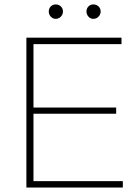

<svg xmlns="http://www.w3.org/2000/svg" viewBox="-20 -846 628 866"><path d="M99 0V-676H131V0ZM117 0V-29H534V0ZM117 -333V-361H504V-333ZM117 -647V-676H528V-647ZM231 -761Q218 -761 209 -771Q200 -781 200 -794Q200 -808 209 -817Q218 -826 231 -826Q245 -826 254.5 -817Q264 -808 264 -794Q264 -781 254.5 -771Q245 -761 231 -761ZM401 -761Q388 -761 379 -771Q370 -781 370 -794Q370 -808 379 -817Q388 -826 401 -826Q415 -826 424.5 -817Q434 -808 434 -794Q434 -781 424.5 -771Q415 -761 401 -761Z"/></svg>

Font: Outfit Thin
Style: Regular
Weight: 100
Designer: Rodrigo Fuenzalida
Foundry: fragTYPE
Version: Version 1.000